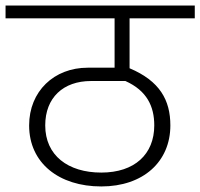

<svg xmlns="http://www.w3.org/2000/svg" viewBox="-36 -705 722 692"><path d="M666 -639V-685H-16V-639H377V-461H280C159 -461 69 -376 69 -253C69 -117 177 -33 329 -33C480 -33 578 -122 578 -253C578 -344 540 -413 431 -459V-639ZM520 -253C520 -149 449 -83 329 -83C209 -83 127 -145 127 -253C127 -353 192 -413 292 -413H416C494 -378 520 -321 520 -253Z"/></svg>

Font: FiraGO Light
Style: Regular
Weight: 300
Designer: bBox Type
Foundry: bBox Type GmbH
Version: Version 1.001;PS 001.001;hotconv 1.0.88;makeotf.lib2.5.64775